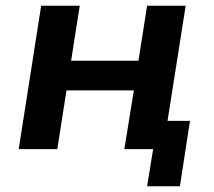

<svg xmlns="http://www.w3.org/2000/svg" viewBox="-20 -518 745 667"><path d="M491 129 512 0H412L445 -204H211L179 0H45L123 -498H257L227 -307H461L491 -498H625L562 -98H640L605 129Z"/></svg>

Font: Nunito Sans 8pt
Style: Bold Italic
Weight: 700
Italic angle: -9°
Version: Version 3.101;gftools[0.9.27]